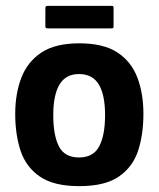

<svg xmlns="http://www.w3.org/2000/svg" viewBox="-20 -628 543 656"><path d="M251 8Q164 8 116.5 -24.5Q69 -57 50.5 -112.5Q32 -168 32 -239Q32 -308 53 -362.5Q74 -417 121.5 -448.5Q169 -480 251 -480Q334 -480 381.5 -448.5Q429 -417 449.5 -362.5Q470 -308 470 -239Q470 -169 452 -113.5Q434 -58 386.5 -25Q339 8 251 8ZM250 -90Q299 -90 319 -128Q339 -166 339 -235Q339 -304 317.5 -339.5Q296 -375 250 -375Q205 -375 183.5 -339.5Q162 -304 162 -235Q162 -165 181.5 -127.5Q201 -90 250 -90ZM368 -537Q368 -533 366.5 -532Q365 -531 357 -531H145Q138 -531 136.5 -533Q135 -535 135 -539V-599Q135 -605 137 -606.5Q139 -608 145 -608H358Q365 -608 366.5 -607Q368 -606 368 -599Z"/></svg>

Font: Glory Thin
Style: Bold
Weight: 700
Version: Version 1.011